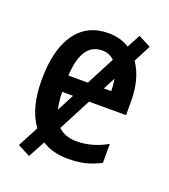

<svg xmlns="http://www.w3.org/2000/svg" viewBox="-120 -670 714 813"><g transform="rotate(20 236.5 -264.0)"><path d="M104 55 48 26 97 -67Q44 -139 44 -266Q44 -403 96 -476Q148 -549 243 -549Q297 -549 338 -523L370 -583L426 -554L386 -477Q431 -413 431 -308V-248H264L188 -102Q219 -72 271 -72Q341 -72 408 -110V-25Q375 -7 340 1.5Q305 10 262 10Q193 10 145 -21ZM243 -471Q152 -471 144 -322H232L298 -449Q276 -471 243 -471ZM337 -322Q337 -351 332 -376L304 -322ZM143 -248Q144 -204 152 -171L192 -248Z"/></g></svg>

Font: Noto Sans Condensed Medium
Style: Regular
Weight: 500
Width: 3
Designer: Monotype Design Team
Foundry: Monotype Imaging Inc.
Version: Version 2.013; ttfautohint (v1.8.4.7-5d5b)